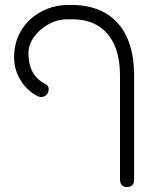

<svg xmlns="http://www.w3.org/2000/svg" viewBox="-20 -606 620 776"><path d="M493 150Q484 150 478 146.5Q472 143 468.5 136.5Q465 130 465 121V-298Q465 -374 442 -425Q419 -476 376 -502Q333 -528 272 -528H253Q211 -528 175 -507.5Q139 -487 117 -456Q95 -425 95 -392Q95 -362 102 -338.5Q109 -315 124 -297Q139 -279 164 -266Q175 -261 176.5 -249.5Q178 -238 171.5 -227.5Q165 -217 150 -214Q141 -212 122.5 -222.5Q104 -233 84 -254Q64 -275 50.5 -306Q37 -337 37 -376Q37 -421 53.5 -459Q70 -497 100 -525.5Q130 -554 170 -570Q210 -586 257 -586H269Q349 -586 405.5 -553.5Q462 -521 492 -457.5Q522 -394 522 -301V122Q522 131 518.5 137Q515 143 509 146.5Q503 150 493 150Z"/></svg>

Font: Fredoka Light
Style: Regular
Weight: 300
Designer: Ben Nathan
Foundry: Milena B. Brandão, Ben Nathan
Version: Version 2.001